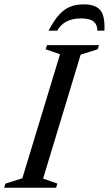

<svg xmlns="http://www.w3.org/2000/svg" viewBox="-40 -882 511 902"><path d="M242 -627 174.5 -650.5 181 -670H425L419 -650.5L339 -625.5L162.5 -43L229.5 -19.5L223.5 0H-20.5L-14.5 -19.5L65 -44.5ZM340.5 -795.5Q261 -795.5 229 -738H188Q213.5 -786 237.8 -812.8Q262 -839.5 289.8 -850.5Q317.5 -861.5 353.5 -861.5Q409 -861.5 431.5 -833.8Q454 -806 450.5 -738H417.5Q417.5 -765.5 400.2 -780.5Q383 -795.5 340.5 -795.5Z"/></svg>

Font: Newsreader Text Medium
Style: Italic
Weight: 500
Italic angle: -17°
Designer: Hugues Gentile
Foundry: Production Type
Version: Version 1.001